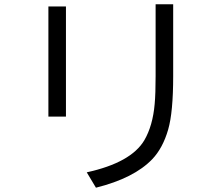

<svg xmlns="http://www.w3.org/2000/svg" viewBox="-20 -830 1040 897"><path d="M206.1 -799.8H288.1V-285.2H206.1ZM707 -810.1H789.1V-475.1Q789.1 -305.2 765.6 -224.6Q740.7 -138.2 691.4 -86.4Q606.4 2.4 428.2 46.9L385.3 -24.9Q592.3 -70.3 654.3 -174.8Q693.8 -242.7 702.6 -344.2Q707 -393.1 707 -474.1Z"/></svg>

Font: BIZ UDGothic
Style: Regular
Weight: 400
Monospace: yes
Designer: TypeBank Co., Ltd.
Foundry: Morisawa Inc.
Version: Version 1.05